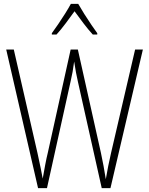

<svg xmlns="http://www.w3.org/2000/svg" viewBox="-20 -969 768 989"><path d="M716 -714 549 0H504L382 -545Q376 -572 371.5 -595Q367 -618 362 -652Q358 -621 354 -599Q350 -577 344 -551L222 0H176L12 -714H51L173 -181Q183 -136 189.5 -103.5Q196 -71 200 -49Q206 -84 213 -120.5Q220 -157 226 -181L344 -714H381L500 -181Q508 -143 513.5 -113.5Q519 -84 525 -46Q531 -82 537.5 -114Q544 -146 552 -181L676 -714ZM383 -949Q396 -926 414.5 -896.5Q433 -867 451.5 -840Q470 -813 481 -798V-791H458Q435 -816 410 -849Q385 -882 364 -911Q344 -883 318.5 -849Q293 -815 271 -791H247V-798Q261 -817 279.5 -844Q298 -871 315.5 -899Q333 -927 345 -949Z"/></svg>

Font: Noto Sans Lao UI Cond ExtLt
Style: Regular
Weight: 200
Width: 3
Designer: Monotype Design Team
Foundry: Monotype Imaging Inc.
Version: Version 2.000; ttfautohint (v1.8.4.7-5d5b)